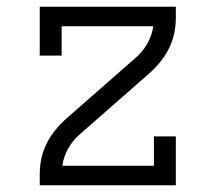

<svg xmlns="http://www.w3.org/2000/svg" viewBox="-20 -550 640 570"><path d="M98 0V-33Q98 -57 103 -80Q108 -103 118.5 -124Q129 -145 144 -163.5Q159 -182 177 -198L380 -376Q402 -394 416.5 -419Q431 -444 435 -472H163V-385H98V-530H502V-497Q502 -473 497 -450Q492 -427 481.5 -406Q471 -385 456 -366.5Q441 -348 423 -332L220 -154Q198 -136 183.5 -111Q169 -86 165 -58H437V-145H502V0Z"/></svg>

Font: Iosevka Curly Slab LtEx
Style: Regular
Weight: 300
Width: 7
Monospace: yes
Designer: Belleve Invis
Foundry: Belleve Invis
Version: Version 11.1.0; ttfautohint (v1.8.3)